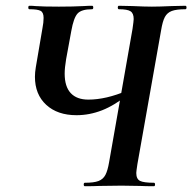

<svg xmlns="http://www.w3.org/2000/svg" viewBox="-20 -645 666 665"><path d="M274 -12Q305 -12 321 -18Q337 -24 345 -39Q353 -54 358 -84L439 -545Q443 -573 443 -579Q443 -599 432 -606Q421 -613 392 -613Q388 -613 388 -619Q388 -625 392 -625L439 -624Q481 -622 506 -622Q532 -622 576 -624L622 -625Q626 -625 626 -619Q626 -613 622 -613Q591 -613 575 -607Q559 -601 551 -586Q543 -571 538 -540L456 -77Q452 -51 452 -46Q452 -25 465 -18.5Q478 -12 513 -12Q517 -12 517 -6Q517 0 513 0Q483 0 465 -1L401 -2L324 -1Q305 0 274 0Q270 0 270 -6Q270 -12 274 -12ZM101 -379Q101 -394 104 -412L127 -547Q131 -567 131 -583Q131 -602 120.5 -607.5Q110 -613 82 -613Q78 -613 78 -619Q78 -625 82 -625Q95 -625 102 -624Q128 -622 184 -622Q233 -622 271 -624Q283 -625 299 -625Q303 -625 303 -619Q303 -613 299 -613Q262 -613 248.5 -598Q235 -583 227 -538L209 -440Q204 -410 204 -390Q204 -345 225 -322.5Q246 -300 286 -300Q347 -300 420 -331L427 -320Q377 -280 333.5 -263Q290 -246 245 -246Q179 -246 140 -282Q101 -318 101 -379Z"/></svg>

Font: Cormorant Garamond
Style: Bold Italic
Weight: 700
Italic angle: -10°
Designer: Christian Thalmann (Catharsis Fonts)
Foundry: Catharsis Fonts
Version: Version 4.000